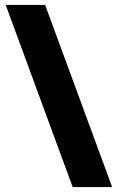

<svg xmlns="http://www.w3.org/2000/svg" viewBox="-20 -744 476 774"><path d="M162 -724H3L273 10H432Z"/></svg>

Font: Noto Sans Georgian SemiCondensed Black
Style: Regular
Weight: 900
Width: 4
Designer: Monotype Design Team, Akaki Razmadze
Foundry: Google LLC
Version: Version 2.005